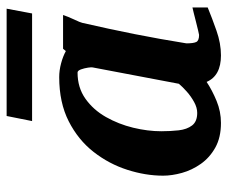

<svg xmlns="http://www.w3.org/2000/svg" viewBox="-76 -632 719 608"><g transform="rotate(-90 284.0 -327.5)"><path d="M199.2 12.2Q153.3 12.2 121.3 -5.6Q89.4 -23.4 69.6 -51.5Q49.8 -79.6 41 -111.3Q32.2 -143.1 32.2 -170.9Q32.2 -226.6 50.8 -284.4Q69.3 -342.3 107.4 -391.1Q145.5 -439.9 204.6 -470Q263.7 -500 344.2 -500Q365.7 -500 387.7 -494.1Q409.7 -488.3 426.8 -479L434.1 -487.8H541Q536.1 -472.7 526.9 -453.1Q517.6 -433.6 516.1 -426.8Q497.1 -344.2 480.7 -262Q464.4 -179.7 451.2 -97.2Q451.2 -74.7 455.6 -65.9Q460 -57.1 478 -57.1Q480 -57.1 491.9 -60.1Q503.9 -63 519.5 -66.9Q535.2 -70.8 548.3 -74.2Q561.5 -77.6 564.9 -78.1V-29.8Q531.7 -16.1 491.5 -2Q451.2 12.2 413.1 12.2Q348.6 12.2 329.1 -33.2Q302.7 -15.6 269 -1.7Q235.4 12.2 199.2 12.2ZM231 -63Q247.6 -63 265.4 -72.8Q283.2 -82.5 298.6 -96.2Q314 -109.9 323.2 -121.1L375 -394Q376 -397 374.3 -408.7Q372.6 -420.4 368.7 -431.2Q364.7 -441.9 358.9 -441.9Q311 -441.9 275.9 -417Q240.7 -392.1 218 -352.1Q195.3 -312 184.1 -265.9Q172.9 -219.7 172.9 -176.8Q172.9 -147.9 175.8 -121.8Q178.7 -95.7 191.2 -79.3Q203.6 -63 231 -63ZM561 -666.5 545.9 -585.9H205.1L221.2 -666.5Z"/></g></svg>

Font: Charis
Style: Bold Italic
Weight: 700
Italic angle: -11°
Designer: Walt Agee, Miriam Martin, Annie Olsen, Victor Gaultney, Lorna Priest, Alan Ward, Bob Hallissy, Martin Hosken, Sharon Cor
Foundry: SIL Global
Version: Version 7.000